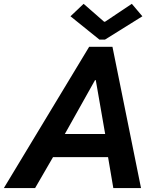

<svg xmlns="http://www.w3.org/2000/svg" viewBox="-66 -958 796 978"><path d="M388.2 -719.7H506.8L652.3 0H511.2L484.4 -157.7H204.1L112.8 0H-46.4ZM293 -875 359.9 -938.5 464.4 -847.2H468.8L605.5 -938.5L659.2 -875L468.8 -756.3H440.4ZM469.7 -275.4 421.9 -549.8H418L264.2 -275.4Z"/></svg>

Font: Reddit Sans Fudge
Style: Bold
Weight: 700
Italic angle: -11.25°
Designer: Stephen Hutchings
Version: Version 1.013